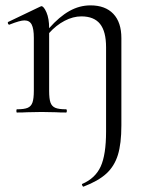

<svg xmlns="http://www.w3.org/2000/svg" viewBox="-20 -419 544 715"><path d="M432 -277V48Q432 116 419 158Q406 200 376 227.5Q346 255 291 276Q289 277 286.5 272Q284 267 286 266Q335 245 355 201Q375 157 375 71V-243Q375 -302 352.5 -330Q330 -358 283 -358Q252 -358 220.5 -341.5Q189 -325 163 -296V-81Q163 -51 168 -37Q173 -23 186 -17.5Q199 -12 226 -12Q229 -12 229 -6Q229 0 226 0Q202 0 188 -1L135 -2L81 -1Q67 0 43 0Q41 0 41 -6Q41 -12 43 -12Q70 -12 83 -17.5Q96 -23 101 -37.5Q106 -52 106 -81V-278Q106 -312 98 -327.5Q90 -343 71 -343Q55 -343 17 -328L15 -327Q11 -327 9.5 -332Q8 -337 12 -338L129 -394Q133 -396 134 -396Q143 -396 153 -373Q163 -350 163 -314Q201 -357 238.5 -378Q276 -399 317 -399Q372 -399 402 -367.5Q432 -336 432 -277Z"/></svg>

Font: Cormorant Garamond
Style: Regular
Weight: 400
Designer: Christian Thalmann (Catharsis Fonts)
Version: Version 3.000